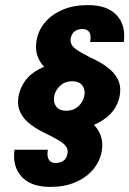

<svg xmlns="http://www.w3.org/2000/svg" viewBox="-20 -727 508 754"><path d="M124 -570Q131 -609 157.5 -640Q184 -671 226.5 -689Q269 -707 325 -707Q402 -707 438.5 -667Q475 -627 466 -562H334Q337 -580 334.5 -591Q332 -602 324 -607.5Q316 -613 304 -613Q286 -613 274 -604.5Q262 -596 258 -578Q253 -554 274 -537Q295 -520 356 -491Q390 -474 413.5 -453Q437 -432 446.5 -407Q456 -382 450 -350Q444 -318 424 -291.5Q404 -265 366.5 -245Q329 -225 268 -212L298 -273Q330 -257 350.5 -235Q371 -213 378 -186.5Q385 -160 379 -130Q371 -91 344.5 -60Q318 -29 275.5 -11Q233 7 178 7Q101 7 64.5 -33.5Q28 -74 37 -139H168Q165 -121 168 -109.5Q171 -98 178.5 -92.5Q186 -87 199 -87Q217 -87 229 -95.5Q241 -104 245 -123Q248 -139 240 -151Q232 -163 209.5 -176.5Q187 -190 147 -209Q112 -227 89 -247.5Q66 -268 56.5 -293.5Q47 -319 53 -350Q59 -382 79 -410Q99 -438 136.5 -457Q174 -476 233 -481L205 -427Q172 -444 152 -466Q132 -488 125 -514.5Q118 -541 124 -570ZM311 -350Q316 -374 303.5 -391Q291 -408 263 -408Q236 -408 217 -391Q198 -374 193 -350Q188 -326 200.5 -309Q213 -292 240 -292Q268 -292 287 -309Q306 -326 311 -350Z"/></svg>

Font: Albert Sans Black
Style: Italic
Weight: 900
Italic angle: -11.25°
Designer: Andreas Rasmussen
Foundry: a.Foundry
Version: Version 1.025